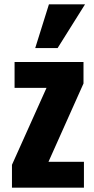

<svg xmlns="http://www.w3.org/2000/svg" viewBox="-20 -863 432 883"><path d="M35 0V-105L194 -459H47V-578H364V-479L203 -119H366V0ZM142 -642 205 -843H371L245 -642Z"/></svg>

Font: Oswald
Style: Bold
Weight: 700
Designer: Vernon Adams
Foundry: Vernon Adams
Version: Version 4.103;gftools[0.9.33.dev8+g029e19f]